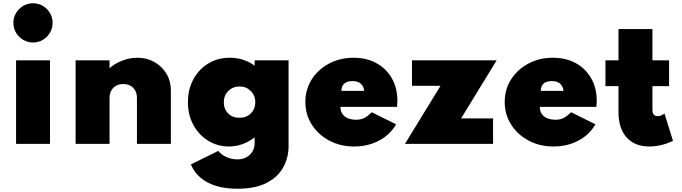

<svg xmlns="http://www.w3.org/2000/svg" viewBox="-20 -882 4182 1177"><path d="M182.5 -621.5Q215.5 -621.5 242.8 -637.8Q270 -654 286.2 -681.5Q302.5 -709 302.5 -742Q302.5 -775 286.2 -802.2Q270 -829.5 242.8 -845.8Q215.5 -862 182.5 -862Q149.5 -862 122 -845.8Q94.5 -829.5 78.2 -802.2Q62 -775 62 -742Q62 -709 78.2 -681.5Q94.5 -654 122 -637.8Q149.5 -621.5 182.5 -621.5ZM78.5 0H286.5V-512H78.5Z M443.5 0H651.5V-282Q651.5 -320.5 674.5 -343.8Q697.5 -367 735.5 -367Q773.5 -367 796.5 -343.8Q819.5 -320.5 819.5 -282V0H1027.5V-327Q1027.5 -384.5 1000.5 -429.8Q973.5 -475 927.2 -501.5Q881 -528 822.5 -528Q776.5 -528 731.8 -511.2Q687 -494.5 651.5 -464V-512H443.5Z M1435 275Q1546.5 275 1615.8 238.5Q1685 202 1717 142.5Q1749 83 1749 14V-512H1541V-479Q1511 -502.5 1471.5 -515.2Q1432 -528 1388 -528Q1313.5 -528 1255.8 -492.2Q1198 -456.5 1165 -395Q1132 -333.5 1132 -256Q1132 -176 1166.2 -114.5Q1200.5 -53 1257.5 -18.5Q1314.5 16 1382.5 16Q1468.5 16 1541 -40V-4Q1541 37 1512.2 66Q1483.5 95 1434 95Q1400.5 95 1368.8 81Q1337 67 1318 43L1150 126Q1181.5 199.5 1254.2 237.2Q1327 275 1435 275ZM1447.5 -160Q1405 -160 1378.5 -186.8Q1352 -213.5 1352 -254.5Q1352 -296.5 1379.8 -324.2Q1407.5 -352 1448.5 -352Q1489.5 -352 1517.2 -324.2Q1545 -296.5 1545 -255Q1545 -214 1517.8 -187Q1490.5 -160 1447.5 -160Z M2151.5 16Q2235.5 16 2303.8 -20.2Q2372 -56.5 2408 -120L2259 -194Q2232 -168 2211.8 -158Q2191.5 -148 2163.5 -148Q2118 -148 2092.5 -169Q2067 -190 2067 -227H2414Q2415.5 -246.5 2415.8 -252.2Q2416 -258 2416 -264.5Q2416 -343 2382 -402.2Q2348 -461.5 2287.8 -494.8Q2227.5 -528 2147.5 -528Q2064 -528 1997 -492.2Q1930 -456.5 1891 -395.2Q1852 -334 1852 -257Q1852 -179.5 1891.5 -117.8Q1931 -56 1998.8 -20Q2066.5 16 2151.5 16ZM2073 -325Q2074 -385 2142 -385Q2203.5 -385 2213 -325Z M2462.5 0H3002.5V-156H2806.5L3024.5 -512H2505.5V-356H2680.5Z M3373.5 16Q3457.5 16 3525.8 -20.2Q3594 -56.5 3630 -120L3481 -194Q3454 -168 3433.8 -158Q3413.5 -148 3385.5 -148Q3340 -148 3314.5 -169Q3289 -190 3289 -227H3636Q3637.5 -246.5 3637.8 -252.2Q3638 -258 3638 -264.5Q3638 -343 3604 -402.2Q3570 -461.5 3509.8 -494.8Q3449.5 -528 3369.5 -528Q3286 -528 3219 -492.2Q3152 -456.5 3113 -395.2Q3074 -334 3074 -257Q3074 -179.5 3113.5 -117.8Q3153 -56 3220.8 -20Q3288.5 16 3373.5 16ZM3295 -325Q3296 -385 3364 -385Q3425.5 -385 3435 -325Z M3960 16Q3996.5 16 4035 6.8Q4073.5 -2.5 4105.5 -19L4053.5 -186Q4032 -170 4012 -170Q3979.5 -170 3979.5 -210V-354H4081.5V-512H3979.5V-704H3771.5V-512H3691.5V-354H3771.5V-194Q3771.5 -95 3821.2 -39.5Q3871 16 3960 16Z"/></svg>

Font: Spartan Black
Style: Regular
Weight: 900
Designer: Matt Bailey, Mirko Velimirovic
Foundry: Matt Bailey
Version: Version 1.003; ttfautohint (v1.8.3)